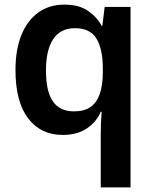

<svg xmlns="http://www.w3.org/2000/svg" viewBox="-20 -574 661 831"><path d="M416 6Q416 -16 417 -42Q418 -68 420 -90H416Q398 -47 356.5 -18.5Q315 10 251 10Q157 10 102 -61.5Q47 -133 47 -271Q47 -358 72 -421Q97 -484 144.5 -519Q192 -554 259 -554Q322 -554 361 -527Q400 -500 420 -462H423L433 -544H545V237H416ZM300 -92Q345 -92 372 -111Q399 -130 412 -168Q425 -206 425 -259V-278Q425 -362 397.5 -407Q370 -452 304 -452Q242 -452 210.5 -405Q179 -358 179 -269Q179 -178 209 -135Q239 -92 300 -92Z"/></svg>

Font: Noto Sans Hebrew Thin SemiBold
Style: Regular
Weight: 600
Version: Version 3.001